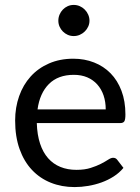

<svg xmlns="http://www.w3.org/2000/svg" viewBox="-20 -753 568 780"><path d="M409.5 -308.5Q409.5 -339.5 400.8 -365.2Q392 -391 375.2 -409.8Q358.5 -428.5 334.5 -438.8Q310.5 -449 280 -449Q216 -449 178.8 -411.8Q141.5 -374.5 132.5 -308.5ZM481.5 -71Q465 -51 442 -36.2Q419 -21.5 392.8 -12Q366.5 -2.5 338.5 2.2Q310.5 7 283 7Q230.5 7 186.2 -10.8Q142 -28.5 109.8 -62.8Q77.5 -97 59.5 -147.5Q41.5 -198 41.5 -263.5Q41.5 -316.5 57.8 -362.5Q74 -408.5 104.5 -442.2Q135 -476 179 -495.2Q223 -514.5 278 -514.5Q323.5 -514.5 362.2 -499.2Q401 -484 429.2 -455.2Q457.5 -426.5 473.5 -384.2Q489.5 -342 489.5 -288Q489.5 -267 485 -260Q480.5 -253 468 -253H129.5Q131 -205 142.8 -169.5Q154.5 -134 175.5 -110.2Q196.5 -86.5 225.5 -74.8Q254.5 -63 290.5 -63Q324 -63 348.2 -70.8Q372.5 -78.5 390 -87.5Q407.5 -96.5 419.2 -104.2Q431 -112 439.5 -112Q450.5 -112 456.5 -103.5ZM343.5 -669Q343.5 -656 338.2 -644.8Q333 -633.5 324.2 -625Q315.5 -616.5 304 -611.5Q292.5 -606.5 279.5 -606.5Q266.5 -606.5 255.2 -611.5Q244 -616.5 235.5 -625Q227 -633.5 222 -644.8Q217 -656 217 -669Q217 -682 222 -693.8Q227 -705.5 235.5 -714.2Q244 -723 255.2 -728Q266.5 -733 279.5 -733Q292.5 -733 304 -728Q315.5 -723 324.2 -714.2Q333 -705.5 338.2 -693.8Q343.5 -682 343.5 -669Z"/></svg>

Font: Lato-Regular
Style: Regular
Weight: 400
Designer: Lukasz Dziedzic with Adam Twardoch and Botio Nikoltchev
Foundry: tyPoland Lukasz Dziedzic
Version: Version 2.015; 2015-08-06; http://www.latofonts.com/